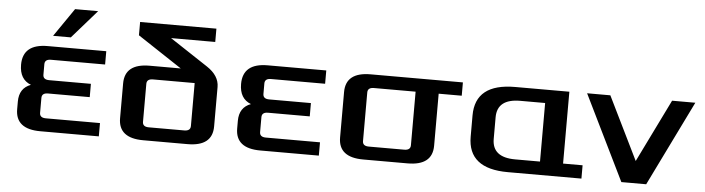

<svg xmlns="http://www.w3.org/2000/svg" viewBox="-45 -889 3960 1078"><g transform="rotate(5 1935.0 -350.0)"><path d="M65 -112V-155Q65 -231 130 -255Q65 -280 65 -363Q65 -480 205 -480H535V-405H230Q195 -405 195 -377V-318Q195 -290 230 -290H465V-215H230Q195 -215 195 -187V-103Q195 -75 230 -75H535V0H205Q65 0 65 -112ZM230 -540 340 -700H470L330 -540Z M645 -112V-308Q645 -420 785 -420H960L710 -585V-660H1140V-585H891L1105 -444Q1175 -398 1175 -334V-112Q1175 0 1035 0H785Q645 0 645 -112ZM775 -103Q775 -75 810 -75H1010Q1045 -75 1045 -103V-345H810Q775 -345 775 -317Z M1305 -112V-155Q1305 -231 1370 -255Q1305 -280 1305 -363Q1305 -480 1445 -480H1775V-405H1470Q1435 -405 1435 -377V-318Q1435 -290 1470 -290H1705V-215H1470Q1435 -215 1435 -187V-103Q1435 -75 1470 -75H1775V0H1445Q1305 0 1305 -112Z M1885 -112V-368Q1885 -480 2025 -480H2545V-405H2415V-112Q2415 0 2275 0H2025Q1885 0 1885 -112ZM2015 -103Q2015 -75 2050 -75H2250Q2285 -75 2285 -103V-405H2050Q2015 -405 2015 -377Z M2615 -180V-300Q2615 -480 2840 -480H3145V-75H3255V0H2840Q2615 0 2615 -180ZM2745 -179Q2745 -75 2875 -75H3015V-405H2875Q2745 -405 2745 -301Z M3245 -480H3376L3550 -125L3724 -480H3855L3620 0H3480Z"/></g></svg>

Font: Xolonium
Style: Regular
Weight: 400
Designer: Severin Meyer
Version: Version 4.2